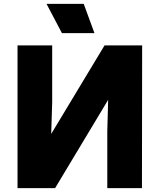

<svg xmlns="http://www.w3.org/2000/svg" viewBox="-20 -966 820 986"><path d="M517 -733 156 -134 240 -183 248 -441V-733H70V0H263L623 -599L538 -549L531 -292V0H709L710 -733ZM465 -796H298L219 -946H410Z"/></svg>

Font: Kreadon
Style: Regular
Weight: 400
Designer: kohakuno
Foundry: StudioGnu
Version: Version 1.000;Glyphs 3.1.2 (3151)